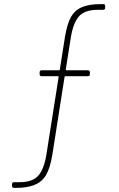

<svg xmlns="http://www.w3.org/2000/svg" viewBox="-20 -720 584 940"><path d="M39 190V182Q39 172 49 172H75Q138 172 166.5 141Q195 110 207 38L267 -343Q267 -347 264 -347H184Q174 -347 174 -357V-366Q174 -376 184 -376H268Q273 -376 273 -380L298 -539Q309 -604 328 -638Q345 -667 372.5 -681Q400 -695 446 -699Q457 -700 485 -700Q495 -700 495 -690V-682Q495 -672 485 -672H459Q396 -672 367.5 -641Q339 -610 327 -538L302 -380Q302 -376 305 -376H410Q420 -376 420 -366V-357Q420 -347 410 -347H301Q296 -347 296 -343L236 39Q226 101 205 138Q188 166 159.5 180.5Q131 195 85 199Q74 200 49 200Q39 200 39 190Z"/></svg>

Font: Barlow GEO Thin
Style: Regular
Weight: 100
Designer: Jeremy Tribby
Foundry: Tribby Type
Version: Version 1.408